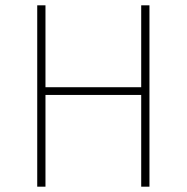

<svg xmlns="http://www.w3.org/2000/svg" viewBox="-20 -702 702 722"><path d="M511 0V-345H151V0H120V-682H151V-374H511V-682H542V0Z"/></svg>

Font: Firava
Style: Regular
Weight: 400
Designer: Carrois Corporate & Edenspiekermann AG
Foundry: Greg Finn Gibson
Version: Version 5.000